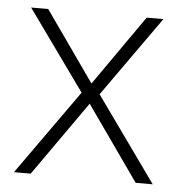

<svg xmlns="http://www.w3.org/2000/svg" viewBox="-44 -573 584 616"><g transform="rotate(5 248.0 -265.5)"><path d="M217 -273 32 -531H87L246 -305L404 -531H458L275 -273L470 0H415L246 -240L77 0H23Z"/></g></svg>

Font: Noto Sans Thaana ExtraLight
Style: Regular
Weight: 200
Designer: David Williams
Foundry: Google Inc.
Version: Version 3.001; ttfautohint (v1.8.4.7-5d5b)